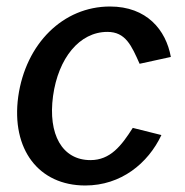

<svg xmlns="http://www.w3.org/2000/svg" viewBox="-20 -560 568 590"><path d="M318 -540C174 -540 59 -426 36 -263C14 -101 99 10 242 10C352 10 435 -58 476 -145L388 -167C353 -112 319 -68 258 -68C171 -68 127 -147 143 -265C159 -381 224 -462 310 -462C366 -462 384 -420 409 -364L505 -385C490 -468 431 -540 318 -540Z"/></svg>

Font: Cheyenne Sans Medium
Style: Italic
Weight: 500
Italic angle: -8.13011°
Designer: The Public Sans project authors (U.S. Web Design System), Libre Franklin designed by Pablo Impallari and Rodrigo Fuenzal
Foundry: The Cheyenne Sans Project Authors
Version: Version 2.007